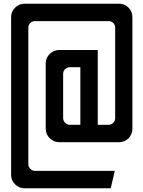

<svg xmlns="http://www.w3.org/2000/svg" viewBox="-20 -768 775 1037"><path d="M112 249Q84 249 62 228Q40 207 40 177V-675Q40 -706 62 -727Q84 -748 112 -748H623Q653 -748 674 -727Q695 -706 695 -675V-73Q695 -42 674 -21Q653 0 623 0H299Q271 0 249 -21Q227 -42 227 -73V-426Q227 -456 249 -477Q271 -498 299 -498H508V-94H566Q582 -94 592 -105Q602 -116 602 -130V-618Q602 -634 592 -644Q582 -654 566 -654H169Q155 -654 144 -644Q133 -634 133 -618V119Q133 133 144 144Q155 155 169 155H600L578 249ZM357 -94H414V-405H357Q343 -405 332 -395Q321 -385 321 -368V-130Q321 -116 332 -105Q343 -94 357 -94Z"/></svg>

Font: Odibee Sans
Style: Regular
Weight: 400
Designer: James Barnard - Barnard Co. Limited
Version: Version 2.001; ttfautohint (v1.8.3)